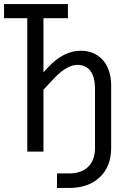

<svg xmlns="http://www.w3.org/2000/svg" viewBox="-20 -750 640 950"><path d="M262 180H324C449 180 530 103 530 -15V-328C530 -432 471 -499 380 -499C323 -499 270 -472 219 -418L195 -392V-660H316V-730H0V-660H115V0H195V-306L252 -367C291 -407 329 -429 363 -429C419 -429 450 -389 450 -310V-15C450 61 403 108 324 108H262Z"/></svg>

Font: JetBrains Mono Light
Style: Regular
Weight: 336
Monospace: yes
Designer: Philipp Nurullin, Konstantin Bulenkov
Foundry: JetBrains
Version: Version 2.305